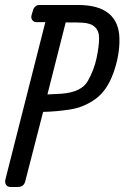

<svg xmlns="http://www.w3.org/2000/svg" viewBox="-30 -744 498 764"><path d="M124.5 -724.1H281.7Q362.3 -724.1 403.3 -689.9Q444.3 -655.8 445.3 -589.4Q446.3 -522.9 420.9 -452.9Q395.5 -382.8 349.6 -349.9Q303.7 -316.9 248.5 -308.3Q193.4 -299.8 141.6 -298.8L70.3 -22Q64.5 0 40.5 0H11.7Q-0.5 0 -6.1 -9Q-11.7 -18.1 -8.3 -30.8L150.4 -655.8Q125.5 -655.8 115 -655.8Q104.5 -655.8 98.4 -664.3Q92.3 -672.9 95.7 -684.1L101.6 -704.1Q103.5 -711.9 110.6 -718Q117.7 -724.1 124.5 -724.1ZM231.4 -654.8 158.7 -368.2 214.4 -371.1Q294.4 -377 319.6 -421.9Q344.7 -466.8 354.5 -513.9Q364.3 -561 364.3 -591.8Q364.3 -650.9 296.4 -653.8Q284.7 -654.8 231.4 -654.8Z"/></svg>

Font: Allan
Style: Regular
Weight: 400
Designer: Anton Koovit
Foundry: Anton Koovit
Version: Version 1.002